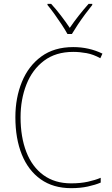

<svg xmlns="http://www.w3.org/2000/svg" viewBox="-20 -969 581 999"><path d="M361 -699Q270 -699 209 -653Q148 -607 117.5 -529.5Q87 -452 87 -359Q87 -256 117 -178.5Q147 -101 206 -58Q265 -15 350 -15Q399 -15 437.5 -23.5Q476 -32 504 -44V-19Q476 -7 437 1.5Q398 10 350 10Q257 10 192 -36Q127 -82 93.5 -165Q60 -248 60 -359Q60 -460 94 -543Q128 -626 195 -675Q262 -724 361 -724Q443 -724 513 -690L502 -666Q466 -686 430.5 -692.5Q395 -699 361 -699ZM331 -792Q319 -814 300.5 -842Q282 -870 262.5 -897Q243 -924 227 -943V-949H246Q271 -922 297 -888Q323 -854 343 -824Q386 -887 441 -949H460V-943Q443 -922 423 -895Q403 -868 385 -841Q367 -814 354 -792Z"/></svg>

Font: Noto Sans Lao Looped SemiCondensed Thin
Style: Regular
Weight: 100
Width: 4
Designer: Mark Frömberg, Ben Mitchell
Foundry: The Fontpad Ltd
Version: Version 1.002; ttfautohint (v1.8.4.7-5d5b)